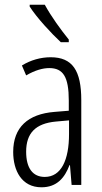

<svg xmlns="http://www.w3.org/2000/svg" viewBox="-20 -785 431 815"><path d="M170 -765H106V-757C136 -710 199 -642 238 -606H272V-617C238 -659 198 -714 170 -765ZM195 -542C153 -542 110 -530 73 -507L91 -465C129 -487 162 -496 189 -496C248 -496 272 -459 272 -358V-315L211 -310C99 -301 36 -245 36 -140C36 -61 72 10 156 10C222 10 255 -31 275 -84H277L284 0H325V-360C325 -485 288 -542 195 -542ZM217 -269 273 -274V-216C273 -106 240 -34 170 -34C120 -34 91 -70 91 -141C91 -220 131 -261 217 -269Z"/></svg>

Font: Noto Sans Georgian ExtraCondensed Light
Style: Regular
Weight: 300
Width: 2
Designer: Monotype Design Team, Akaki Razmadze
Foundry: Google LLC
Version: Version 2.005